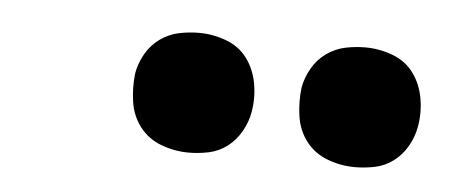

<svg xmlns="http://www.w3.org/2000/svg" viewBox="-27 -785 554 230"><g transform="rotate(5 250.0 -670.0)"><path d="M405 -598Q388 -598 372 -604Q356 -610 346 -623Q336 -636 333.5 -653Q331 -670 333 -687Q335 -699 341.5 -710.5Q348 -722 358.5 -729.5Q369 -737 381 -739.5Q393 -742 405 -742Q422 -742 438 -736Q454 -730 463.5 -717Q473 -704 476 -687Q479 -670 476 -653Q474 -641 467.5 -629.5Q461 -618 451 -610.5Q441 -603 429 -600.5Q417 -598 405 -598ZM205 -598Q188 -598 172 -604Q156 -610 146 -623Q136 -636 133.5 -653Q131 -670 133 -687Q135 -699 141.5 -710.5Q148 -722 158.5 -729.5Q169 -737 181 -739.5Q193 -742 205 -742Q222 -742 238 -736Q254 -730 263.5 -717Q273 -704 276 -687Q279 -670 276 -653Q274 -641 267.5 -629.5Q261 -618 251 -610.5Q241 -603 229 -600.5Q217 -598 205 -598Z"/></g></svg>

Font: Iosevka
Style: Bold Italic
Weight: 700
Italic angle: -9°
Monospace: yes
Designer: Belleve Invis
Foundry: Belleve Invis
Version: Version 32.5.0; ttfautohint (v1.8.4)